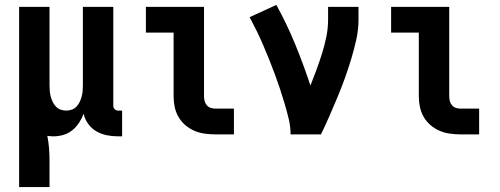

<svg xmlns="http://www.w3.org/2000/svg" viewBox="-20 -548 2040 783"><path d="M58 215V-520H182V-200Q182 -188 183 -176.5Q184 -165 187 -154Q190 -143 195 -132.5Q200 -122 208 -113.5Q216 -105 227 -101Q238 -97 250 -97Q262 -97 273 -101Q284 -105 292 -113.5Q300 -122 305 -132.5Q310 -143 313 -154Q316 -165 317 -176.5Q318 -188 318 -200V-520H442V-116Q442 -108 448 -102.5Q454 -97 461 -97H478V8H461Q438 8 415.5 3.5Q393 -1 373 -12.5Q353 -24 339.5 -43Q326 -62 321 -84Q314 -65 302.5 -47.5Q291 -30 275 -17Q259 -4 239 2Q219 8 198 8Q192 8 185.5 7.5Q179 7 173 6Q178 31 180 56.5Q182 82 182 107V215Z M858 0Q837 0 815 -3Q793 -6 773 -14.5Q753 -23 736 -37.5Q719 -52 708 -71Q697 -90 692.5 -111.5Q688 -133 688 -155V-415H575V-520H812V-155Q812 -145 814.5 -135.5Q817 -126 823.5 -118.5Q830 -111 839.5 -108Q849 -105 858 -105H934V0Z M1165 0Q1165 -32 1157.5 -63Q1150 -94 1141 -124.5Q1132 -155 1122 -185Q1112 -215 1101 -245Q1090 -275 1078 -304.5Q1066 -334 1053.5 -363.5Q1041 -393 1027 -421.5Q1013 -450 998 -478L1107 -528Q1150 -450 1184 -367Q1218 -284 1246 -199Q1259 -232 1271 -264.5Q1283 -297 1293.5 -330.5Q1304 -364 1311 -398.5Q1318 -433 1318 -468V-520H1442V-468Q1442 -427 1433 -386.5Q1424 -346 1412 -306.5Q1400 -267 1386 -228Q1372 -189 1356 -151Q1340 -113 1323.5 -75Q1307 -37 1289 0Z M1858 0Q1837 0 1815 -3Q1793 -6 1773 -14.5Q1753 -23 1736 -37.5Q1719 -52 1708 -71Q1697 -90 1692.5 -111.5Q1688 -133 1688 -155V-415H1575V-520H1812V-155Q1812 -145 1814.5 -135.5Q1817 -126 1823.5 -118.5Q1830 -111 1839.5 -108Q1849 -105 1858 -105H1934V0Z"/></svg>

Font: Iosevka Curly Extrabold
Style: Regular
Weight: 800
Monospace: yes
Designer: Belleve Invis
Foundry: Belleve Invis
Version: Version 22.1.2; ttfautohint (v1.8.4)